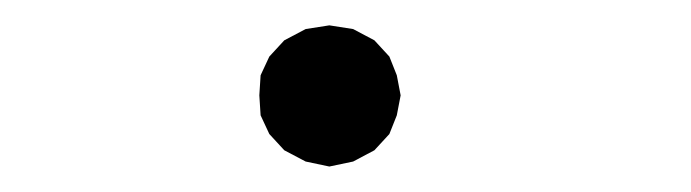

<svg xmlns="http://www.w3.org/2000/svg" viewBox="-20 -469 540 150"><path d="M202.1 -351.6 190.4 -364.3 183.6 -378.9 182.6 -394.5 183.6 -410.2 190.4 -424.8 202.1 -437.5 218.8 -446.3 237.3 -449.2 255.9 -446.3 272.5 -437.5 284.2 -424.8 290 -410.2 293 -394.5 290 -378.9 284.2 -364.3 272.5 -351.6 255.9 -342.8 237.3 -338.9 218.8 -342.8Z"/></svg>

Font: B2 Hana
Style: Regular
Weight: 500
Version: 2020-08-05; (max)